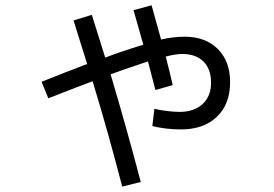

<svg xmlns="http://www.w3.org/2000/svg" viewBox="-20 -647 1040 728"><path d="M486.3 -608.4 554.7 -627Q566.4 -585 590.8 -497.1Q636.7 -507.8 680.7 -507.8Q758.8 -507.8 805.7 -461.4Q852.5 -415 852.5 -335.9Q852.5 -252 802.2 -204.1Q752 -156.2 666 -156.2Q610.4 -156.2 557.6 -168.9L565.4 -234.4Q613.3 -223.6 660.2 -222.7Q715.8 -222.7 748 -252.4Q780.3 -282.2 780.3 -333Q780.3 -384.8 751.5 -413.6Q722.7 -442.4 670.9 -442.4Q647.5 -442.4 608.4 -432.6Q624 -373 634.8 -324.2L569.3 -305.7Q545.9 -396.5 541 -414.1Q441.4 -380.9 399.4 -365.2Q460.9 -158.2 513.7 43L443.4 60.5Q390.6 -143.6 331.1 -338.9Q291 -324.2 163.1 -274.4L137.7 -336.9Q227.5 -373 310.5 -404.3Q284.2 -488.3 258.8 -569.3L328.1 -590.8L378.9 -428.7Q440.4 -452.1 523.4 -477.5Q520.5 -489.3 486.3 -608.4Z"/></svg>

Font: Mgen+ 1c regular
Style: Regular
Weight: 400
Designer: [Source Han Sans]
Ryoko NISHIZUKA  (kana & ideographs); Paul D. Hunt (Latin, Greek & Cyrillic); Wenlong ZHANG  (bopomofo
Version: Version 1.059.20150602